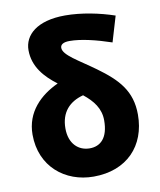

<svg xmlns="http://www.w3.org/2000/svg" viewBox="-90 -884 809 970"><g transform="rotate(-10 314.5 -399.5)"><path d="M312 14C483 14 586 -96 586 -256C586 -377 524 -443 422 -517C338 -578 263 -617 263 -655C263 -671 277 -682 310 -682C369 -682 446 -663 523 -637L562 -768C486 -794 393 -813 310 -813C165 -813 98 -749 98 -672C98 -586 153 -527 214 -481C123 -439 44 -365 44 -248C44 -84 166 14 312 14ZM330 -400C379 -361 413 -318 413 -257C413 -166 372 -130 317 -130C260 -130 213 -171 213 -250C213 -334 259 -381 330 -400Z"/></g></svg>

Font: Noto Sans CJK TC Black
Style: Regular
Weight: 900
Designer: Ryoko NISHIZUKA 西塚涼子 (kana, bopomofo & ideographs); Paul D. Hunt (Latin, Greek & Cyrillic); Sandoll Communications 산돌커뮤니
Foundry: Adobe
Version: Version 2.004;hotconv 1.0.118;makeotfexe 2.5.65603